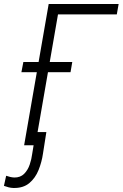

<svg xmlns="http://www.w3.org/2000/svg" viewBox="-74 -731 617 966"><path d="M522.9 -710.9 513.7 -658.7H217.8L103.5 0H47.4L170.9 -710.9ZM289.6 -418.9 280.8 -367.7H33.7L43.5 -418.9ZM106 -66.4H159.2L142.1 42.5Q136.2 84 120.1 124.3Q104 164.6 73.5 190.2Q43 215.8 -6.3 214.8Q-19 214.4 -30.8 211.4Q-42.5 208.5 -54.2 204.1L-43 153.3Q-33.2 156.7 -22.9 159.2Q-12.7 161.6 -2.4 162.1Q28.3 162.6 47.4 143.6Q66.4 124.5 75.7 96.4Q85 68.4 87.9 43.5Z"/></svg>

Font: Roboto Condensed Light
Style: Italic
Weight: 300
Italic angle: -12°
Designer: Christian Robertson
Foundry: Google
Version: Version 3.0; 2020